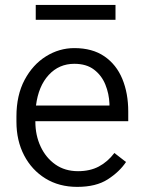

<svg xmlns="http://www.w3.org/2000/svg" viewBox="-20 -728 564 758"><path d="M284.7 9.8Q213.4 9.8 159.4 -23.4Q105.5 -56.6 75.2 -114.7Q44.9 -172.9 44.9 -247.6V-268.1Q44.9 -352.1 77.1 -412.6Q109.4 -473.1 161.6 -505.6Q213.9 -538.1 273.4 -538.1Q344.7 -538.1 392.1 -505.6Q439.5 -473.1 462.9 -416.5Q486.3 -359.9 486.3 -287.6V-249.5H119.6V-247.6Q119.6 -193.8 140.4 -149.4Q161.1 -105 198.7 -78.6Q236.3 -52.2 288.1 -52.2Q335.4 -52.2 370.1 -70.6Q404.8 -88.9 431.6 -124L477.5 -88.4Q451.7 -49.8 405.5 -20Q359.4 9.8 284.7 9.8ZM273.4 -476.1Q212.9 -476.1 172.4 -432.1Q131.8 -388.2 122.1 -311.5H412.1V-318.4Q410.6 -357.9 396 -394Q381.3 -430.2 351.3 -453.1Q321.3 -476.1 273.4 -476.1ZM436 -708.5V-649.9H121.1V-708.5Z"/></svg>

Font: Vazirmatn UI Light
Style: Regular
Weight: 300
Designer: Saber Rastikerdar
Foundry: Saber Rastikerdar
Version: Version 33.003